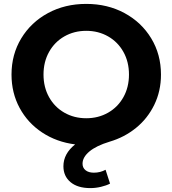

<svg xmlns="http://www.w3.org/2000/svg" viewBox="-20 -732 884 984"><path d="M403 107Q403 128 418.5 140.5Q434 153 461 153Q494 153 521 138L544 209Q525 219 497.5 225.5Q470 232 443 232Q378 232 341.5 201.5Q305 171 305 120Q305 56 365 8Q270 -4 196 -53Q122 -102 80.5 -179Q39 -256 39 -350Q39 -453 89 -535.5Q139 -618 226 -665Q313 -712 422 -712Q531 -712 618 -665Q705 -618 755 -535.5Q805 -453 805 -350Q805 -265 770.5 -194.5Q736 -124 676.5 -76Q617 -28 542 -6Q473 15 438 44.5Q403 74 403 107ZM422 -126Q484 -126 534 -154.5Q584 -183 612.5 -234Q641 -285 641 -350Q641 -415 612.5 -466Q584 -517 534 -545.5Q484 -574 422 -574Q360 -574 310 -545.5Q260 -517 231.5 -466Q203 -415 203 -350Q203 -285 231.5 -234Q260 -183 310 -154.5Q360 -126 422 -126Z"/></svg>

Font: Montserrat Alternates
Style: Bold
Weight: 700
Designer: Julieta Ulanovsky
Foundry: Julieta Ulanovsky
Version: Version 7.200